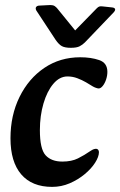

<svg xmlns="http://www.w3.org/2000/svg" viewBox="-20 -715 470 751"><path d="M184 16Q105 16 63 -33Q21 -82 21 -174Q21 -264 56.5 -336Q92 -408 153.5 -449.5Q215 -491 294 -491Q336 -491 368 -480Q400 -469 400 -434Q400 -419 395 -404Q390 -389 382 -379Q374 -369 366 -369Q362 -369 355 -371.5Q348 -374 343 -377Q332 -384 316.5 -393Q301 -402 282.5 -409Q264 -416 244 -416Q213 -416 188.5 -387Q164 -358 150 -310Q136 -262 136 -206Q136 -132 158.5 -107.5Q181 -83 224 -83Q260 -83 285 -95.5Q310 -108 333 -124Q342 -130 347 -131.5Q352 -133 356 -133Q361 -133 364 -129Q367 -125 367 -120Q367 -102 352 -78.5Q337 -55 311 -33.5Q285 -12 252.5 2Q220 16 184 16ZM425 -667Q432 -675 430 -680Q428 -685 418 -686L381 -690Q373 -691 368.5 -689.5Q364 -688 359 -683L274 -596L204 -682Q200 -687 193.5 -691.5Q187 -696 170 -695L132 -693Q124 -692 121 -687Q118 -682 122 -674L197 -560Q210 -541 222 -534.5Q234 -528 257 -528Q280 -528 291.5 -534Q303 -540 312 -549Z"/></svg>

Font: Alkatra
Style: Regular
Weight: 400
Designer: Suman Bhandary
Version: Version 1.100;gftools[0.9.22]